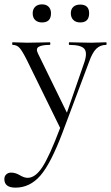

<svg xmlns="http://www.w3.org/2000/svg" viewBox="-55 -580 510 881"><path d="M138 -477Q118 -477 106.5 -488Q95 -499 95 -519Q95 -538 106.5 -549Q118 -560 138 -560Q157 -560 168 -549Q179 -538 179 -519Q179 -477 138 -477ZM313 -477Q293 -477 281.5 -488.5Q270 -500 270 -519Q270 -538 281.5 -548.5Q293 -559 313 -559Q354 -559 354 -519Q354 -477 313 -477ZM432 -386Q434 -386 434 -380Q434 -374 432 -374Q405 -374 387 -356.5Q369 -339 354 -297L232 28Q178 171 130 226Q82 281 16 281Q-35 281 -35 242Q-35 228 -26 220Q-17 212 -4 212Q16 212 36 224Q56 236 72 236Q107 236 139.5 186.5Q172 137 221 7L69 -303Q47 -347 34.5 -360.5Q22 -374 3 -374Q1 -374 1 -380Q1 -386 3 -386Q14 -386 37 -385Q60 -384 70 -384Q94 -384 128 -385Q162 -386 173 -386Q176 -386 176 -380Q176 -374 173 -374Q138 -374 123 -365.5Q108 -357 119 -335L252 -63L332 -294Q347 -339 331.5 -356.5Q316 -374 263 -374Q261 -374 261 -380Q261 -386 263 -386Q277 -386 308 -385Q339 -384 364 -384Q379 -384 399 -385Q419 -386 432 -386Z"/></svg>

Font: Cormorant
Style: Regular
Weight: 400
Designer: Christian Thalmann (Catharsis Fonts)
Version: Version 1.000;PS 001.000;hotconv 1.0.70;makeotf.lib2.5.58329